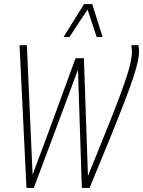

<svg xmlns="http://www.w3.org/2000/svg" viewBox="-20 -922 703 943"><path d="M420 1H382L363 -580Q310 -436 255.5 -291Q201 -146 146 1H110L76 -700H112L140 -64Q193 -204 246 -349Q299 -494 351 -636H392L412 -58Q467 -193 505.5 -289Q544 -385 568 -449.5Q592 -514 605 -555Q618 -596 623 -623Q628 -650 628 -670Q628 -678 627 -685Q626 -692 625 -700H660Q663 -685 663 -668Q663 -649 657 -620.5Q651 -592 636 -545.5Q621 -499 593.5 -427.5Q566 -356 523.5 -251Q481 -146 420 1ZM292 -740 393 -902H433L484 -740H455L410 -875L321 -740Z"/></svg>

Font: Georama SemiCondensed ExtraLight
Style: Italic
Weight: 200
Width: 4
Italic angle: -9°
Designer: Jean-Baptiste Levee
Foundry: Production Type
Version: Version 1.000